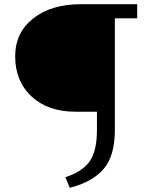

<svg xmlns="http://www.w3.org/2000/svg" viewBox="-20 -678 697 911"><path d="M631 -658V-591H525V-62Q525 62 471.5 124Q418 186 311 213L290 163Q370 137 405 88Q440 39 440 -62V-148H337Q208 -148 130 -220Q52 -292 52 -411Q52 -523 137.5 -590.5Q223 -658 363 -658Z"/></svg>

Font: EauTestInfant Medium
Style: Regular
Weight: 500
Designer: Christian Thalmann (Catharsis Fonts)
Version: Version 0.001;PS 000.001;hotconv 1.0.88;makeotf.lib2.5.64775